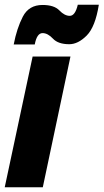

<svg xmlns="http://www.w3.org/2000/svg" viewBox="-32 -792 438 812"><path d="M-12 0 106 -553H266L149 0ZM26 -604H115Q124 -652 148 -652Q170 -652 192 -628.5Q214 -605 261 -605Q298 -605 334.5 -641.5Q371 -678 386 -772H297Q286 -725 263 -725Q241 -725 219 -748Q197 -771 148 -771Q90 -771 64.5 -721.5Q39 -672 26 -604Z"/></svg>

Font: Noto Sans Display Condensed Black
Style: Italic
Weight: 900
Width: 3
Italic angle: -192°
Designer: Monotype Design Team
Foundry: Monotype Imaging Inc.
Version: Version 1.900